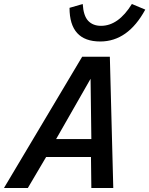

<svg xmlns="http://www.w3.org/2000/svg" viewBox="-52 -938 745 958"><path d="M452.1 -809.1Q538.6 -809.1 606 -918L672.9 -890.1Q586.4 -731 448.2 -731Q294.9 -731 294.9 -898.9L360.8 -918Q364.3 -859.4 387.9 -834.2Q411.6 -809.1 452.1 -809.1ZM86.9 0H-32.2L357.9 -654.8H496.1L513.2 0H403.8L401.9 -154.8H178.2ZM228 -244.1H403.8L399.9 -544.9Z"/></svg>

Font: IntelOne Mono Medium
Style: Italic
Weight: 500
Italic angle: -16°
Designer: Fred Shallcrass
Foundry: Frere-Jones Type LLC
Version: Version 1.200;hotconv 1.1.0;makeotfexe 2.6.0;FJTRelease1.2